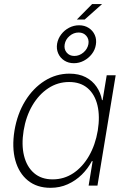

<svg xmlns="http://www.w3.org/2000/svg" viewBox="-20 -901 619 932"><path d="M225.1 10.7Q159.2 10.7 115.5 -24.7Q71.8 -60.1 54.4 -122.8Q37.1 -185.5 50.3 -267.1Q64 -348.6 102.3 -410.9Q140.6 -473.1 196.3 -508.3Q252 -543.5 316.9 -543.5Q362.8 -543.5 395.8 -526.4Q428.7 -509.3 448.7 -480Q468.8 -450.7 475.1 -415H478L498 -535.6H541.5L453.1 0H410.2L429.7 -118.7H425.8Q406.7 -82.5 377 -53.2Q347.2 -23.9 308.8 -6.6Q270.5 10.7 225.1 10.7ZM235.4 -30.3Q291 -30.3 336.2 -60.5Q381.3 -90.8 412.1 -144.3Q442.9 -197.8 454.6 -267.1Q465.8 -336.4 453.1 -389.6Q440.4 -442.9 405.5 -472.9Q370.6 -502.9 315.4 -502.9Q260.3 -502.9 214.4 -472.7Q168.5 -442.4 137.2 -389.2Q106 -335.9 94.7 -267.1Q83.5 -198.2 96.7 -144.8Q109.9 -91.3 145.3 -60.8Q180.7 -30.3 235.4 -30.3ZM353 -806.2 427.2 -881.3H475.6L391.1 -806.2ZM338.9 -594.2Q312 -594.2 292 -607.2Q272 -620.1 262.5 -641.8Q252.9 -663.6 257.3 -689.5Q261.7 -713.9 277.1 -734.1Q292.5 -754.4 315.4 -766.4Q338.4 -778.3 363.8 -778.3Q390.6 -778.3 410.6 -765.4Q430.7 -752.4 440.2 -731Q449.7 -709.5 445.3 -683.6Q441.4 -658.7 425.5 -638.4Q409.7 -618.2 387 -606.2Q364.3 -594.2 338.9 -594.2ZM340.8 -629.4Q365.2 -629.4 385 -646.2Q404.8 -663.1 409.2 -687Q413.1 -710.4 399.2 -726.8Q385.3 -743.2 361.8 -743.2Q337.4 -743.2 317.6 -726.3Q297.9 -709.5 293.9 -685.5Q290 -662.1 303.7 -645.8Q317.4 -629.4 340.8 -629.4Z"/></svg>

Font: Inter 20pt ExtraLight
Style: Italic
Weight: 250
Italic angle: -9.3988°
Version: Version 4.001;git-66647c0bb